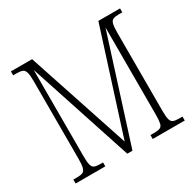

<svg xmlns="http://www.w3.org/2000/svg" viewBox="-154 -886 1080 1059"><g transform="rotate(-30 386.0 -357.0)"><path d="M38 0V-25H61Q85 -25 97.5 -30.5Q110 -36 115 -54Q120 -72 120 -108V-606Q120 -642 115 -660Q110 -678 97.5 -683.5Q85 -689 62 -689H38V-714H173L388 -65L595 -714H733V-689H710Q687 -689 674.5 -683.5Q662 -678 657.5 -660Q653 -642 653 -605V-109Q653 -72 657.5 -54Q662 -36 674.5 -30.5Q687 -25 711 -25H733V0H529V-25H554Q578 -25 590.5 -30.5Q603 -36 607 -54Q611 -72 611 -109V-663L400 0H367L151 -658V-109Q151 -72 155.5 -54Q160 -36 172 -30.5Q184 -25 208 -25H227V0Z"/></g></svg>

Font: Noto Serif Condensed ExtraLight
Style: Regular
Weight: 200
Width: 3
Designer: Monotype Design Team
Foundry: Monotype Imaging Inc.
Version: Version 2.013; ttfautohint (v1.8.4.7-5d5b)